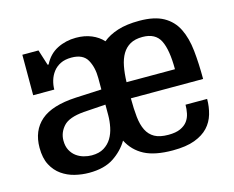

<svg xmlns="http://www.w3.org/2000/svg" viewBox="-79 -623 912 747"><g transform="rotate(-15 377.0 -249.5)"><path d="M532 11Q460 11 418 -11Q376 -33 354 -76Q332 -39 294 -14Q256 11 195 11Q166 11 137.5 4Q109 -3 85.5 -19.5Q62 -36 47.5 -63.5Q33 -91 33 -133Q33 -202 78 -241Q123 -280 220 -285L324 -290V-336Q324 -379 307 -409.5Q290 -440 243 -440Q217 -440 199 -431Q181 -422 169.5 -407Q158 -392 152.5 -373.5Q147 -355 147 -337H62V-500H127L147 -437H151Q170 -475 204.5 -492.5Q239 -510 280 -510Q315 -510 342.5 -498.5Q370 -487 388 -467Q412 -487 448 -498.5Q484 -510 535 -510Q596 -510 632.5 -489.5Q669 -469 687.5 -431.5Q706 -394 711.5 -342Q717 -290 717 -227H426Q426 -184 429.5 -151.5Q433 -119 444 -97Q455 -75 475.5 -63.5Q496 -52 531 -52Q561 -52 579.5 -60.5Q598 -69 608 -82.5Q618 -96 621.5 -113.5Q625 -131 625 -148H712Q712 -116 703.5 -87Q695 -58 675 -36.5Q655 -15 620.5 -2Q586 11 532 11ZM222 -52Q252 -52 271.5 -64Q291 -76 302.5 -95Q314 -114 319 -138.5Q324 -163 324 -187V-229L235 -223Q175 -218 152.5 -193Q130 -168 130 -136Q130 -113 138.5 -97Q147 -81 160.5 -71Q174 -61 190.5 -56.5Q207 -52 222 -52ZM531 -446Q501 -446 481.5 -435Q462 -424 450 -404Q438 -384 432.5 -355.5Q427 -327 426 -292H621Q621 -370 602 -408Q583 -446 531 -446Z"/></g></svg>

Font: HermeneusOne
Style: Regular
Weight: 400
Designer: Rodrigo Fuenzalida, Pablo Impallari
Foundry: Pablo Impallari, Rodrigo Fuenzalida
Version: Version 1.000; ttfautohint (v0.8) -G 200 -r 50